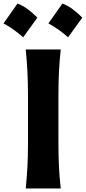

<svg xmlns="http://www.w3.org/2000/svg" viewBox="-71 -1070 487 1090"><path d="M75.2 0Q81.5 -64 84.7 -123.8Q87.9 -183.6 87.9 -257.8V-524.9Q87.9 -601.1 84.7 -662.4Q81.5 -723.6 75.2 -789.1H273.9Q266.6 -723.6 263.7 -662.4Q260.7 -601.1 260.7 -524.9V-257.8Q260.7 -183.6 263.7 -123.8Q266.6 -64 273.9 0ZM283.3 -1049.9Q313.4 -1038.7 341.6 -1017.7Q369.8 -996.8 396.1 -969.9Q355.8 -913.5 315.5 -858.2Q290.8 -880.2 263.2 -900.1Q235.5 -920 203.8 -937.2Q224.2 -966.2 244.1 -994.1Q264 -1022 283.3 -1049.9ZM28.4 -1049.9Q58.5 -1038.7 86.7 -1017.7Q114.9 -996.8 141.2 -969.9Q100.9 -913.5 60.6 -858.2Q35.9 -880.2 8.3 -900.1Q-19.4 -920 -51.1 -937.2Q-30.7 -966.2 -10.8 -994.1Q9.1 -1022 28.4 -1049.9Z"/></svg>

Font: Pinar Bold
Style: Regular
Weight: 700
Designer: Amin Abedi
Version: Version 3.000